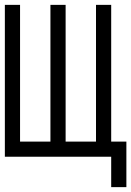

<svg xmlns="http://www.w3.org/2000/svg" viewBox="-20 -645 540 790"><path d="M437.5 0Q437.5 0 437.5 125H500V-62.5H437.5V-625H375V-62.5H250V-625H187.5V-62.5H62.5V-625H0Q0 -625 0 0Z"/></svg>

Font: CalcUnifontExMono
Style: Regular
Weight: 500
Version: Version 15.0.06